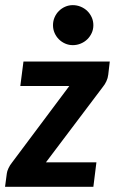

<svg xmlns="http://www.w3.org/2000/svg" viewBox="-21 -723 445 743"><path d="M397.9 -434.1Q396.5 -420.9 390.6 -408.4Q384.8 -396 377.4 -387.2L156.7 -94.7H352.1L340.3 0H-1.5L5.4 -51.8Q6.3 -60.1 11.7 -71.8Q17.1 -83.5 25.4 -93.8L247.1 -390.1H57.6L69.8 -484.9H403.8ZM340.3 -625.5Q340.3 -609.4 334 -595.5Q327.6 -581.5 316.9 -571Q306.2 -560.5 291.5 -554.4Q276.9 -548.3 260.7 -548.3Q245.1 -548.3 231.2 -554.4Q217.3 -560.5 206.8 -571Q196.3 -581.5 190.2 -595.5Q184.1 -609.4 184.1 -625.5Q184.1 -641.6 190.2 -655.8Q196.3 -669.9 206.8 -680.4Q217.3 -690.9 231.2 -697Q245.1 -703.1 260.7 -703.1Q276.9 -703.1 291.5 -697Q306.2 -690.9 316.9 -680.4Q327.6 -669.9 334 -655.8Q340.3 -641.6 340.3 -625.5Z"/></svg>

Font: Carlito
Style: Bold Italic
Weight: 700
Italic angle: -7°
Designer: Lukasz Dziedzic
Foundry: tyPoland Lukasz Dziedzic
Version: Version 1.104